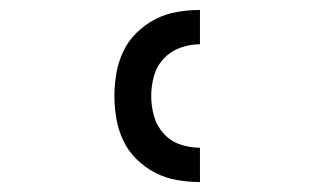

<svg xmlns="http://www.w3.org/2000/svg" viewBox="-20 -800 640 386"><path d="M382 -434Q359 -434 336 -438Q313 -442 292.5 -452.5Q272 -463 255 -479.5Q238 -496 228 -517Q218 -538 214 -561Q210 -584 210 -607Q210 -630 214 -653Q218 -676 228 -697Q238 -718 255 -734.5Q272 -751 292.5 -761.5Q313 -772 336 -776Q359 -780 382 -780V-711Q362 -711 342.5 -704Q323 -697 309 -682Q295 -667 289.5 -647Q284 -627 284 -607Q284 -587 289.5 -567Q295 -547 309 -531.5Q323 -516 342.5 -509.5Q362 -503 382 -503Z"/></svg>

Font: Iosevka Extended
Style: Regular
Weight: 400
Width: 7
Monospace: yes
Designer: Belleve Invis
Foundry: Belleve Invis
Version: Version 32.5.0; ttfautohint (v1.8.4)